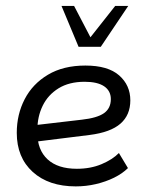

<svg xmlns="http://www.w3.org/2000/svg" viewBox="-20 -634 498 664"><path d="M242 10.6Q148.4 10.6 93.2 -39.4Q38 -89.5 38 -174.6Q38 -238.3 65.4 -291.1Q92.7 -343.9 145.9 -375.6Q199.1 -407.3 275.3 -407.3Q353.3 -407.3 392 -373.3Q430.7 -339.3 430.7 -286.9Q430.7 -236.1 396.5 -206.3Q362.4 -176.5 290.3 -167.3L82.6 -141.5L82.2 -199L263 -220.1Q315.8 -225.9 339.6 -242.6Q363.3 -259.4 363.3 -291.2Q363.3 -319.9 340.1 -335.6Q316.8 -351.2 272.9 -351.2Q219.1 -351.2 182.5 -328.6Q145.9 -305.9 127.6 -268.3Q109.3 -230.7 109.3 -185.5V-174.2Q109.3 -115.5 144.6 -82.9Q180 -50.3 245.8 -50.3Q293.3 -50.3 331.3 -66.3Q369.2 -82.3 391.2 -104.8L422.5 -52.7Q403.1 -33.6 374.5 -19.5Q345.8 -5.4 311.8 2.6Q277.8 10.6 242 10.6ZM251.7 -472.2 192.7 -613.5H236.2L292.8 -505.1L378.4 -613.5H423.5L328.6 -472.2Z"/></svg>

Font: Rokkitt SemiBold
Style: Italic
Weight: 600
Italic angle: -9°
Designer: Vernon Adams
Foundry: Vernon Adams
Version: Version 3.103